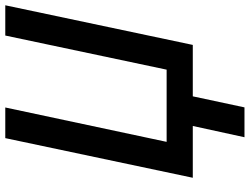

<svg xmlns="http://www.w3.org/2000/svg" viewBox="-130 -624 951 731"><g transform="rotate(-90 345.5 -258.5)"><path d="M188.5 196.8 231.4 0H34.2L185.1 -713.9H301.8L170.9 -99.6H445.8L575.7 -713.9H690.9L540 0H344.2L302.2 196.8Z"/></g></svg>

Font: Open Sans SemiBold
Style: Italic
Weight: 600
Italic angle: -12°
Designer: Monotype Design Team
Foundry: Monotype Imaging Inc.
Version: Version 3.003; ttfautohint (v1.8.4)